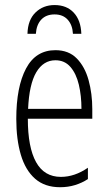

<svg xmlns="http://www.w3.org/2000/svg" viewBox="-20 -742 434 771"><path d="M202.6 -540.5Q255.9 -540.5 288.3 -507.3Q320.8 -474.1 335.7 -420.2Q350.6 -366.2 350.6 -303.7V-265.1H91.8Q91.8 -150.4 124.8 -91.1Q157.7 -31.7 224.6 -31.7Q279.8 -31.7 333 -68.4V-22.9Q309.1 -7.3 281.2 1.2Q253.4 9.8 221.2 9.8Q159.7 9.8 120.8 -24.4Q82 -58.6 63.7 -120.4Q45.4 -182.1 45.4 -264.6Q45.4 -393.1 84.5 -466.8Q123.5 -540.5 202.6 -540.5ZM202.6 -500Q154.3 -500 125.7 -451.9Q97.2 -403.8 92.8 -304.7H307.1Q307.1 -357.4 296.6 -401.9Q286.1 -446.3 262.9 -473.1Q239.7 -500 202.6 -500ZM199.2 -721.7Q247.6 -721.7 276.1 -691.2Q304.7 -660.6 306.6 -606.4H272.9Q271 -641.6 252 -662.8Q232.9 -684.1 199.2 -684.1Q165.5 -684.1 146 -663.6Q126.5 -643.1 124 -606.4H90.3Q91.8 -662.1 122.6 -691.9Q153.3 -721.7 199.2 -721.7Z"/></svg>

Font: Open Sans Condensed Light
Style: Regular
Weight: 300
Width: 3
Designer: Monotype Design Team
Foundry: Monotype Imaging Inc.
Version: Version 3.003; ttfautohint (v1.8.4)